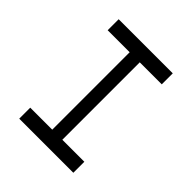

<svg xmlns="http://www.w3.org/2000/svg" viewBox="-203 -887 1024 1024"><g transform="rotate(45 309.0 -375.0)"><path d="M105 0V-83H271V-667H105V-750H513V-667H347V-83H513V0Z"/></g></svg>

Font: Hermit Light
Style: Regular
Weight: 300
Designer: Pablo Caro
Version: Version 2.000;PS 002.000;hotconv 1.0.88;makeotf.lib2.5.64775